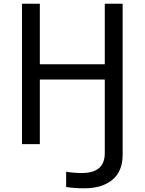

<svg xmlns="http://www.w3.org/2000/svg" viewBox="-20 -765 767 1019"><path d="M96.7 0V-745.1H191.4V-423.8H536.1V-745.1H630.9V55.7Q630.9 144.5 576.2 189.5Q521.5 234.4 426.8 234.4Q375 234.4 331.1 227.5V146.5Q373 153.3 414.1 153.3Q536.1 153.3 536.1 47.9V-342.8H191.4V0Z"/></svg>

Font: Gothic A1 Medium
Style: Regular
Weight: 500
Designer: HanYang I&C Co.,Ltd.
Foundry: HanYang I&C Co.,Ltd.
Version: Version 2.50